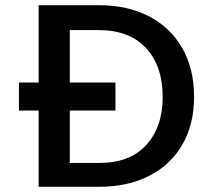

<svg xmlns="http://www.w3.org/2000/svg" viewBox="-20 -720 805 740"><path d="M53 -402H129V-700H360Q472 -700 554.5 -657Q637 -614 682.5 -534.5Q728 -455 728 -347Q728 -240 682.5 -162Q637 -84 554.5 -42Q472 0 360 0H129V-294H53ZM249 -92H360Q479 -91 543 -160.5Q607 -230 607 -347Q607 -465 543 -534.5Q479 -604 360 -604H249V-402H425V-294H249Z"/></svg>

Font: Albert Sans SemiBold
Style: Regular
Weight: 600
Designer: Andreas Rasmussen
Foundry: a.Foundry
Version: Version 1.025